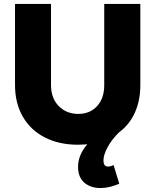

<svg xmlns="http://www.w3.org/2000/svg" viewBox="-20 -721 789 974"><path d="M691.9 -701.2V-289.1Q691.9 -210.9 664.1 -149.4Q636.2 -87.9 583 -48.8Q547.9 -14.6 526.4 24.7Q504.9 64 504.9 92.8Q504.9 123.5 526.9 124Q542 124 556.2 116.2L585 210.9Q534.2 232.9 490.2 232.9Q439.5 232.9 407.7 205.6Q376 178.2 376 125Q376 64.9 422.9 11.2Q393.1 13.2 376 13.2Q279.8 13.2 207.3 -23.9Q134.8 -61 95.5 -129.6Q56.2 -198.2 56.2 -289.1V-701.2H238.8V-289.1Q238.8 -223.1 277.8 -183.1Q316.9 -143.1 377 -143.1Q436 -143.1 472.4 -182.6Q508.8 -222.2 508.8 -289.1V-701.2Z"/></svg>

Font: Argentum Sans
Style: Bold
Weight: 700
Designer: Julieta Ulanovsky (Modified by Cristiano Sobral)
Foundry: Julieta Ulanovsky
Version: Version 1.000; ttfautohint (v1.5.65-e2d9)